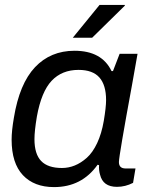

<svg xmlns="http://www.w3.org/2000/svg" viewBox="-20 -743 601 775"><path d="M273.9 -590.8 381.8 -723.1H483.9V-720.2L352.1 -590.8ZM198.2 12.2Q117.7 12.2 72.3 -36.1Q26.9 -84.5 26.9 -179.2Q26.9 -215.3 36.1 -268.1Q58.6 -405.3 121.3 -471.7Q184.1 -538.1 280.8 -538.1Q391.1 -538.1 430.2 -456.1H436L462.9 -525.9H535.2L513.2 -401.9Q460 -113.3 460 -88.9Q460 -63 486.8 -63H526.9L517.1 -4.9Q485.8 11.2 452.1 11.2Q395.5 11.2 383.8 -38.1Q378.4 -55.7 379.9 -76.2L374 -78.1Q310.1 12.2 198.2 12.2ZM230 -64.9Q256.8 -64.9 281.7 -75Q306.6 -85 330.3 -106Q354 -127 372.1 -165.3Q390.1 -203.6 398.9 -254.9Q408.2 -310.5 408.2 -338.9Q408.2 -399.9 381.1 -430.4Q354 -460.9 296.9 -460.9Q230 -460.9 188.5 -417Q147 -373 128.9 -272.9Q119.1 -214.4 119.1 -181.2Q119.1 -121.1 146.2 -93Q173.3 -64.9 230 -64.9Z"/></svg>

Font: Archivo
Style: Italic
Weight: 400
Italic angle: -10°
Designer: Hector Gatti
Foundry: Omnibus-Type
Version: Version 2.001